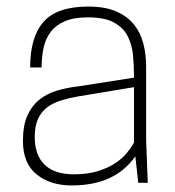

<svg xmlns="http://www.w3.org/2000/svg" viewBox="-20 -558 534 586"><path d="M199 8Q134 8 92 -25.5Q50 -59 50 -128Q50 -174 63 -204Q76 -234 98.5 -252.5Q121 -271 151 -280.5Q181 -290 216 -294L389 -321Q389 -356 386 -389Q383 -422 369.5 -448Q356 -474 327.5 -489.5Q299 -505 248 -505Q205 -505 177.5 -493Q150 -481 134.5 -460.5Q119 -440 113 -412Q107 -384 107 -352H72Q72 -445 113 -491.5Q154 -538 249 -538Q301 -538 335 -523Q369 -508 389 -483Q409 -458 417.5 -425Q426 -392 426 -355V-130L431 0H402L393 -81Q331 8 199 8ZM206 -26Q247 -26 278 -35.5Q309 -45 331 -59.5Q353 -74 367 -91Q381 -108 389 -123V-292L220 -264Q191 -259 166.5 -251.5Q142 -244 124 -230.5Q106 -217 96 -195Q86 -173 86 -140Q86 -85 116 -55.5Q146 -26 206 -26Z"/></svg>

Font: Tanohe Sans ExtraLight
Style: Regular
Weight: 250
Designer: Village Type and Design LLC & Cristiano Sobral
Foundry: Cooper Hewitt Smithsonian Design Museum
Version: Version 1.00;September 29, 2021;FontCreator 13.0.0.2655 64-b